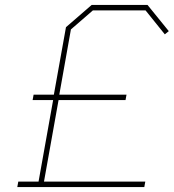

<svg xmlns="http://www.w3.org/2000/svg" viewBox="-20 -757 703 777"><path d="M50 0 54 -22H136L195 -352H112L116 -374H198L247 -647L351 -737H577L663 -631L647 -618L569 -715H356L267 -638L220 -374H492L488 -352H217L158 -22H568L564 0Z"/></svg>

Font: Tomorrow Thin
Style: Italic
Weight: 250
Italic angle: -10°
Designer: Tony de Marco, Monica Rizzolli
Foundry: Just in Type
Version: Version 2.002